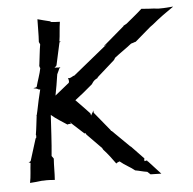

<svg xmlns="http://www.w3.org/2000/svg" viewBox="-47 -642 698 693"><g transform="rotate(-5 302.5 -295.5)"><path d="M113 -590C112 -564 113 -536 111 -508L115 -499C111 -476 109 -451 106 -429L105 -422C106 -419 106 -415 108 -414C104 -392 95 -370 89 -347C86 -345 80 -344 78 -344V-343C81 -343 87 -341 91 -340C93 -338 98 -336 101 -337C95 -314 89 -286 84 -261L81 -248C81 -247 80 -245 79 -245L80 -244C77 -222 75 -198 71 -175L72 -173V-169C72 -168 71 -166 72 -165L69 -162L44 -82C42 -80 38 -79 36 -78C38 -78 42 -77 43 -75C40 -52 40 -27 35 -4H36C49 -5 65 -6 78 -8H84C98 -9 113 -8 125 -7C127 -32 126 -58 128 -84L121 -94C126 -144 128 -195 131 -242C148 -227 170 -214 188 -202C191 -204 198 -204 200 -203L201 -204C199 -205 198 -207 197 -210L198 -209L246 -165H251C251 -164 252 -161 253 -160C270 -142 289 -124 306 -106V-105L309 -100C324 -84 339 -64 351 -47H352C353 -49 360 -52 363 -53H364C380 -39 403 -28 417 -16C430 -14 445 -9 460 -7L471 3C484 3 496 4 510 4C496 -12 480 -28 466 -44L464 -45C464 -45 463 -47 463 -48H462C462 -48 458 -47 457 -47C456 -47 454 -47 453 -46C453 -47 454 -49 453 -50V-51C453 -52 453 -55 454 -56L409 -103C409 -103 406 -104 406 -105L345 -165C345 -165 343 -166 342 -166C342 -167 342 -169 341 -169L287 -235C285 -237 286 -242 285 -245C284 -239 278 -233 276 -227C275 -229 275 -232 274 -234V-235C258 -252 240 -271 224 -287C244 -302 267 -321 288 -339L295 -349C296 -349 298 -351 298 -352C302 -355 306 -358 311 -360C310 -360 312 -363 312 -363L375 -419C376 -420 380 -426 380 -427C399 -442 422 -457 442 -473L455 -477C455 -478 458 -478 459 -478C478 -494 498 -512 516 -527L527 -535C552 -556 580 -576 605 -593H604C585 -592 556 -588 537 -592C523 -592 504 -594 491 -595H490C474 -580 450 -561 432 -546C429 -544 426 -543 423 -541H422C422 -541 420 -539 420 -538L351 -479C349 -477 345 -475 344 -474V-473C346 -474 349 -476 352 -477C353 -477 354 -478 355 -478C354 -477 352 -477 351 -476L228 -376C227 -376 225 -375 224 -375C220 -373 211 -366 205 -369L204 -368C206 -367 207 -360 207 -357L206 -352L154 -310C159 -334 163 -360 167 -386L174 -401C175 -405 178 -409 180 -410V-411C174 -408 166 -412 159 -410C161 -412 165 -415 167 -418L185 -500C186 -501 189 -502 189 -503V-504C188 -503 186 -503 185 -503C189 -527 189 -551 193 -574C183 -574 172 -575 162 -576L157 -579C142 -582 127 -587 114 -590Z"/></g></svg>

Font: Charger Mayhem
Style: Obl
Weight: 400
Designer: Jasper
Foundry: Cannot Into Space Fonts
Version: Version 0.98